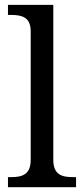

<svg xmlns="http://www.w3.org/2000/svg" viewBox="-20 -780 350 800"><path d="M13.2 -42V0H296.9V-42H284.2C238.8 -42 202.1 -51.3 202.1 -113.8V-759.8H13.2V-717.8H25.9C70.3 -717.8 107.9 -709 107.9 -649.9V-113.8C107.9 -51.3 70.8 -42 25.9 -42Z"/></svg>

Font: Gandom
Style: Regular
Weight: 400
Foundry: DejaVu fonts team - Redesigned by Saber Rastikerdar - Based on Samim Font
Version: Version 0.8